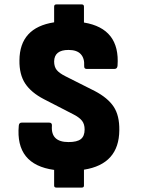

<svg xmlns="http://www.w3.org/2000/svg" viewBox="-20 -762 642 869"><path d="M235 87Q225 87 225 78V7Q49 -17 65 -193Q66 -207 78 -207H203Q216 -207 215 -193Q209 -119 290 -119Q329 -119 346 -132.5Q363 -146 363 -176Q363 -200 351.5 -215Q340 -230 313 -244L179 -313Q121 -343 94 -384Q67 -425 68 -489Q69 -637 225 -661V-732Q225 -742 235 -742H350Q360 -742 360 -732V-660Q524 -633 512 -465Q511 -450 498 -450H372Q360 -450 361 -464Q363 -498 345.5 -517Q328 -536 290 -536Q226 -536 225 -484Q225 -460 236.5 -445.5Q248 -431 276 -417L409 -350Q468 -319 494.5 -279Q521 -239 520 -173Q519 -19 360 6V78Q360 87 350 87Z"/></svg>

Font: Sofia Sans Semi Condensed Black
Style: Regular
Weight: 900
Designer: Botio Nikoltchev, Ani Petrova
Foundry: lettersoup
Version: Version 4.100; ttfautohint (v1.8.4.7-5d5b)